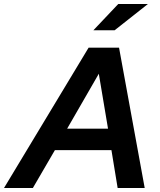

<svg xmlns="http://www.w3.org/2000/svg" viewBox="-75 -938 797 958"><path d="M0 0ZM-55 0 367 -700H519L647 0H512L481 -189H199L89 0ZM260 -296H464L418 -570ZM515 -918H663L497 -787H391Z"/></svg>

Font: Rosa Sans SemiBold
Style: Italic
Weight: 600
Italic angle: -12°
Designer: Pentagram / MCKL
Foundry: Pentagram / MCKL
Version: Version 1.005;September 16, 2019;FontCreator 11.5.0.2425 64-